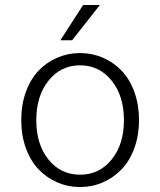

<svg xmlns="http://www.w3.org/2000/svg" viewBox="-20 -734 640 767"><path d="M221.2 -573.2 312 -713.9H378.9L268.1 -573.2ZM64.9 -253.9Q64.9 -316.4 83.7 -367.7Q102.5 -418.9 134.8 -452.4Q167 -485.8 209.5 -503.9Q252 -522 299.8 -522Q347.7 -522 390.1 -503.9Q432.6 -485.8 465.1 -452.4Q497.6 -418.9 516.4 -367.7Q535.2 -316.4 535.2 -253.9Q535.2 -192.4 516.4 -141.4Q497.6 -90.3 465.1 -56.9Q432.6 -23.4 390.1 -5.1Q347.7 13.2 299.8 13.2Q252 13.2 209.5 -5.1Q167 -23.4 134.8 -56.9Q102.5 -90.3 83.7 -141.4Q64.9 -192.4 64.9 -253.9ZM475.1 -253.9Q475.1 -351.1 425.8 -412.1Q376.5 -473.1 299.8 -473.1Q223.1 -473.1 174.1 -412.1Q125 -351.1 125 -253.9Q125 -156.7 173.8 -96.4Q222.7 -36.1 299.8 -36.1Q377 -36.1 426 -96.7Q475.1 -157.2 475.1 -253.9Z"/></svg>

Font: Office Code Pro Light
Style: Regular
Weight: 300
Designer: Nathan Rutzky & Paul D. Hunt
Foundry: Adobe Systems Incorporated
Version: Version 1.004;PS 001.004;hotconv 1.0.70;makeotf.lib2.5.58329